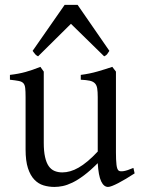

<svg xmlns="http://www.w3.org/2000/svg" viewBox="-20 -738 570 773"><path d="M522 -40Q503.9 -28.3 487.3 -18.3Q470.7 -8.3 456.5 -1Q442.4 6.3 431.6 10.5Q420.9 14.6 415 14.6Q397.9 14.6 387.2 -8.1Q376.5 -30.8 373.5 -81.1Q343.3 -50.8 318.1 -32Q293 -13.2 271.7 -2.9Q250.5 7.3 232.7 11Q214.8 14.6 199.2 14.6Q176.3 14.6 155.3 8.3Q134.3 2 118.2 -14.9Q102.1 -31.7 92.5 -61Q83 -90.3 83 -136.2V-347.2Q83 -370.6 81.5 -383.5Q80.1 -396.5 74 -403.1Q67.9 -409.7 55.2 -412.1Q42.5 -414.6 20 -417V-436.5Q37.6 -438.5 53 -441.4Q68.4 -444.3 82.8 -448.2Q97.2 -452.1 111.8 -457.3Q126.5 -462.4 142.6 -468.8L156.2 -449.7V-163.1Q156.2 -128.9 161.4 -106Q166.5 -83 176 -69.3Q185.5 -55.7 199.5 -49.8Q213.4 -43.9 231 -43.9Q246.6 -43.9 262.9 -48.6Q279.3 -53.2 296.6 -63.2Q314 -73.2 333 -89.1Q352.1 -105 373.5 -127.9V-347.2Q373.5 -369.1 371.3 -382.3Q369.1 -395.5 361.8 -402.8Q354.5 -410.2 341.1 -413.1Q327.6 -416 305.2 -417V-436.5Q340.3 -440.9 372.6 -450.2Q404.8 -459.5 432.1 -468.8L446.8 -449.7V-124Q446.8 -93.8 449 -74.7Q451.2 -55.7 458 -50.8Q463.9 -46.9 478 -49.1Q492.2 -51.3 517.1 -62ZM420.4 -533.2Q414.6 -523.9 411.1 -519.5Q407.7 -515.1 399.4 -511.2L265.6 -642.1L133.3 -511.2Q129.4 -513.2 126.7 -515.1Q124 -517.1 121.8 -519.5Q119.6 -522 117.2 -525.4Q114.7 -528.8 111.3 -533.2L240.2 -718.3H292.5Z"/></svg>

Font: Noto Serif Devanagari
Style: Bold
Weight: 700
Designer: Monotype Design Team
Foundry: Monotype Imaging Inc.
Version: Version 1.01